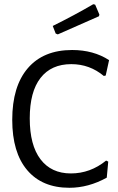

<svg xmlns="http://www.w3.org/2000/svg" viewBox="-20 -883 560 910"><path d="M497 -598C447.7 -630 389.3 -646 322 -646C231.3 -646 161.3 -617.3 112 -560C62.7 -502.7 38 -421 38 -315C38 -211.7 61.7 -132.2 109 -76.5C156.3 -20.8 223 7 309 7C369 7 428 -9 486 -41L493 -117L483 -122C433 -81.3 377.3 -61 316 -61C254 -61 206 -83.3 172 -128C138 -172.7 121 -237.3 121 -322C121 -406 138 -469.8 172 -513.5C206 -557.2 254.7 -579 318 -579C376 -579 427.3 -560.3 472 -523L481 -525ZM451 -814 431 -861 422 -863C362.7 -828.3 298.7 -794 230 -760L244 -724L254 -720L449 -806Z"/></svg>

Font: Alegreya Sans SC
Style: Regular
Weight: 400
Designer: Juan Pablo del Peral
Foundry: Huerta Tipografica
Version: Version 1.000;PS 001.000;hotconv 1.0.70;makeotf.lib2.5.58329